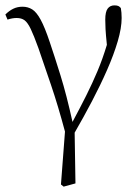

<svg xmlns="http://www.w3.org/2000/svg" viewBox="-20 -505 523 715"><path d="M207 182 222 -15Q196 -112 170.5 -187Q145 -262 123 -326Q106 -373 94.5 -397Q83 -421 71.5 -429.5Q60 -438 42 -438Q26 -438 8 -432L0 -451Q14 -465 29.5 -472.5Q45 -480 64 -480Q84 -480 100 -470Q116 -460 131.5 -431.5Q147 -403 165 -349Q183 -296 205.5 -223.5Q228 -151 250 -51Q279 -105 301.5 -150Q324 -195 343 -240Q362 -285 378 -338Q374 -377 373 -396.5Q372 -416 372 -432Q372 -461 381 -473Q390 -485 406 -485Q416 -485 421 -482.5Q426 -480 430 -475Q433 -459 433 -438Q433 -401 418.5 -351.5Q404 -302 379 -245Q354 -188 322.5 -128Q291 -68 258 -11L261 178L217 190Z"/></svg>

Font: Source Serif Pro Light
Style: Regular
Weight: 300
Designer: Frank Grießhammer
Foundry: Adobe Systems Incorporated
Version: Version 3.001;hotconv 1.0.111;makeotfexe 2.5.65597